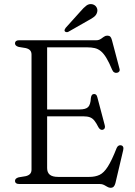

<svg xmlns="http://www.w3.org/2000/svg" viewBox="-20 -896 658 935"><path d="M179 -363H367Q397.5 -363 409.2 -374.8Q421 -386.5 422.5 -418.5Q423.5 -427 426.8 -432.2Q430 -437.5 436 -438Q450 -440 454 -422.5L490 -286.5Q492.5 -277.5 490 -271.8Q487.5 -266 480.5 -264Q474 -262.5 468.8 -265.8Q463.5 -269 459.5 -276Q449 -297 439.5 -308.8Q430 -320.5 417.5 -325Q405 -329.5 386 -329.5H179ZM53 -685Q53 -692 58 -696Q63 -700 73 -700H449Q461 -700 469.8 -705.8Q478.5 -711.5 486 -717Q493.5 -722.5 502.5 -722.5Q512 -722.5 517 -717.5Q522 -712.5 525 -701L561.5 -563Q564.5 -554 561 -548.5Q557.5 -543 550 -541.5Q543 -540 536.5 -543.5Q530 -547 526 -556.5Q511 -592.5 497.8 -614.2Q484.5 -636 471 -647Q457.5 -658 441.2 -661.8Q425 -665.5 404 -665.5H209.5V-77.5Q209.5 -56 222.5 -45.2Q235.5 -34.5 263.5 -34.5H414.5Q444 -34.5 465 -44.5Q486 -54.5 505.2 -84.8Q524.5 -115 548 -175Q551.5 -183 556.8 -186.2Q562 -189.5 568.5 -188.5Q576 -187.5 579.2 -181.5Q582.5 -175.5 580 -165L542 -4Q539 7.5 533.5 13Q528 18.5 518.5 18.5Q510.5 18.5 502.8 13.8Q495 9 486.2 4.5Q477.5 0 465.5 0H73Q63 0 58 -4Q53 -8 53 -15Q53 -27.5 71 -32.5L104.5 -38Q118.5 -41 126 -48.8Q133.5 -56.5 133.5 -70V-630Q133.5 -644 126 -651.5Q118.5 -659 104.5 -662L71 -667.5Q53 -672.5 53 -685ZM371 -839.5Q387.5 -859 401 -869Q414.5 -879 431 -875Q444.5 -871 450.5 -859.8Q456.5 -848.5 453 -836.5Q449.5 -823 438 -814Q426.5 -805 409 -796L312.5 -741Q308.5 -739 303.8 -739.5Q299 -740 296 -743Q293 -747 294.8 -751.5Q296.5 -756 299.5 -760Z"/></svg>

Font: Fraunces 48pt Soft Wonky Light
Style: Regular
Weight: 300
Version: Version 1.000;[b76b70a41]